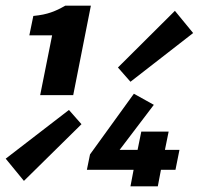

<svg xmlns="http://www.w3.org/2000/svg" viewBox="-80 -654 700 674"><path d="M61 -320 103 -530H23L37 -598Q57 -600 71.5 -603Q86 -606 99 -610.5Q112 -615 123.5 -620.5Q135 -626 149 -634H239L177 -320ZM4 -19 -60 -97 162 -268 206 -218ZM378 -367 334 -417 534 -616 598 -538ZM378 0 389 -58H225L236 -112L390 -325L460 -286L340 -128H403L416 -192H512L499 -128H550L536 -58H485L474 0Z"/></svg>

Font: Source Code Pro Black
Style: Italic
Weight: 900
Italic angle: -11°
Monospace: yes
Designer: Paul D. Hunt, Teo Tuominen
Foundry: Adobe Systems Incorporated
Version: Version 1.050;PS 1.000;hotconv 16.6.51;makeotf.lib2.5.65220